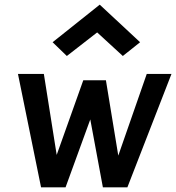

<svg xmlns="http://www.w3.org/2000/svg" viewBox="-20 -803 755 823"><path d="M57 -486H168L223 -139L337 -459H434L487 -136L609 -486H715L526 0H421L367 -291L261 0H156ZM266.5 -563 205.5 -622 407.5 -783 580.5 -622 506.5 -563 396.5 -664Z"/></svg>

Font: Karla
Style: Bold Italic
Weight: 700
Italic angle: -8°
Designer: Jonathan Pinhorn
Version: Version 2.004;gftools[0.9.33]